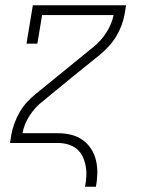

<svg xmlns="http://www.w3.org/2000/svg" viewBox="-20 -540 540 725"><path d="M301 165Q305 145 306 125.5Q307 106 303.5 87Q300 68 292 51Q284 34 270 22.5Q256 11 237.5 5.5Q219 0 200 0H18L23 -33Q27 -54 35 -75.5Q43 -97 54.5 -117Q66 -137 82 -154.5Q98 -172 117 -187L332 -362Q361 -385 381.5 -417Q402 -449 409 -483H139L121 -375H80L104 -520H456L451 -488Q447 -466 439 -444.5Q431 -423 419 -403Q407 -383 391 -365.5Q375 -348 357 -333L249 -246L142 -158Q112 -135 91.5 -103Q71 -71 65 -37H200Q225 -37 249 -31Q273 -25 292 -11.5Q311 2 324 22Q337 42 342.5 65.5Q348 89 347.5 114.5Q347 140 342 165Z"/></svg>

Font: Iosevka Curly Slab Extralight
Style: Italic
Weight: 200
Italic angle: -9°
Monospace: yes
Designer: Belleve Invis
Foundry: Belleve Invis
Version: Version 22.1.2; ttfautohint (v1.8.4)